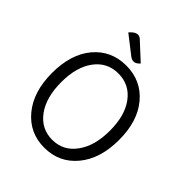

<svg xmlns="http://www.w3.org/2000/svg" viewBox="-258 -1091 1253 1253"><g transform="rotate(45 368.5 -464.5)"><path d="M368 13Q231 13 145 -91Q59 -195 59 -368Q59 -541 144 -643Q230 -745 368 -745Q506 -745 592 -643Q678 -542 678 -368Q678 -195 592 -91Q506 13 368 13ZM205 -144Q267 -60 368 -60Q470 -60 531 -144Q593 -228 593 -368Q593 -509 532 -590Q471 -672 368 -672Q266 -672 205 -590Q144 -508 144 -368Q144 -228 205 -144ZM425 -821Q389 -779 350 -809L224 -907Q272 -963 308 -929L425 -821Z"/></g></svg>

Font: Swei Half Moon CJK TC
Style: DemiLight
Weight: 350
Version: Version 2.125